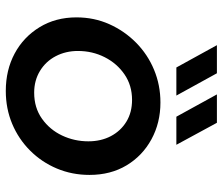

<svg xmlns="http://www.w3.org/2000/svg" viewBox="-73 -684 769 663"><g transform="rotate(90 311.5 -352.5)"><path d="M294 12Q222 12 165 -18.5Q108 -49 74 -104.5Q40 -160 40 -232Q40 -293 63.5 -345.5Q87 -398 127.5 -438Q168 -478 221 -500Q274 -522 334 -522Q404 -522 461 -491Q518 -460 551 -405Q584 -350 584 -277Q584 -217 562 -164.5Q540 -112 500 -72Q460 -32 407.5 -10Q355 12 294 12ZM300 -86Q352 -86 390 -113Q428 -140 448 -182.5Q468 -225 468 -273Q468 -317 450 -351Q432 -385 400 -404.5Q368 -424 325 -424Q275 -424 237 -398Q199 -372 177.5 -329.5Q156 -287 156 -237Q156 -195 174 -160.5Q192 -126 225 -106Q258 -86 300 -86ZM383 -577 306 -717H404L480 -577ZM213 -577 136 -717H233L310 -577Z"/></g></svg>

Font: MuseoModerno Medium
Style: Italic
Weight: 500
Italic angle: -9°
Designer: Pablo Cosgaya, Héctor Gatti, Marcela Romero, and the Authors of The MuseoModerno Project.
Foundry: Omnibus-Type Team
Version: Version 1.003